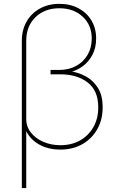

<svg xmlns="http://www.w3.org/2000/svg" viewBox="-20 -755 616 979"><path d="M91.3 204.1V-546.9Q91.3 -602.5 115.7 -645Q140.1 -687.5 183.3 -711.4Q226.6 -735.4 282.7 -735.4Q337.9 -735.4 380.1 -712.9Q422.4 -690.4 446.3 -650.6Q470.2 -610.8 470.2 -558.6Q470.2 -511.7 451.4 -475.8Q432.6 -439.9 402.1 -417.5Q371.6 -395 336.4 -387.2V-392.1Q376.5 -386.7 414.8 -366.9Q453.1 -347.2 478.3 -308.6Q503.4 -270 503.4 -207.5Q503.4 -144.5 475.8 -95.9Q448.2 -47.4 399.7 -19.8Q351.1 7.8 287.6 7.8Q245.6 7.8 210.4 -4.4Q175.3 -16.6 149.7 -39.3Q124 -62 110.8 -92.8L113.8 -105.5V204.1ZM288.1 -14.6Q345.2 -14.6 388.7 -39.3Q432.1 -64 456.5 -107.4Q481 -150.9 481 -207.5Q481 -293 427 -334.5Q373 -376 288.1 -376H237.8V-398.4H282.7Q331.1 -398.4 368.4 -418.9Q405.8 -439.5 426.8 -475.6Q447.8 -511.7 447.8 -558.6Q447.8 -627 401.6 -669.9Q355.5 -712.9 282.7 -712.9Q208.5 -712.9 161.1 -667.5Q113.8 -622.1 113.8 -546.9V-147.9Q113.8 -108.9 137.7 -78.9Q161.6 -48.8 201.2 -31.7Q240.7 -14.6 288.1 -14.6Z"/></svg>

Font: Inter 17pt Thin
Style: Regular
Weight: 250
Version: Version 4.001;git-66647c0bb